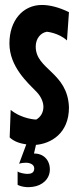

<svg xmlns="http://www.w3.org/2000/svg" viewBox="-20 -579 315 774"><path d="M181 104C181 66 155 39 117 40L125 5C184 0 258 -40 258 -146C253 -288 124 -298 124 -391C124 -424 144 -447 169 -451C169 -451 216 -447 250 -416L258 -530C217 -550 180 -559 149 -559C72 -559 18 -496 18 -404C18 -310 92 -245 128 -208C146 -189 155 -167 155 -148C155 -126 144 -107 126 -97C126 -97 70 -98 23 -136L19 -25C39 -6 66 0 86 3L57 81C66 78 76 77 85 77C99 77 118 83 118 100C118 118 105 122 90 122C81 122 57 118 51 112V166C51 166 74 180 113 174C150 169 181 143 181 104Z"/></svg>

Font: Mouse Memoirs
Style: Regular
Weight: 400
Designer: Astigmatic (AOETI)
Foundry: Astigmatic (AOETI)
Version: Version 1.000